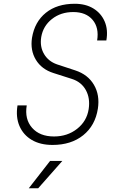

<svg xmlns="http://www.w3.org/2000/svg" viewBox="-20 -760 640 1020"><path d="M259 10Q194 10 149 -16.5Q104 -43 83.5 -90.5Q63 -138 73 -200H122Q110 -127 150.5 -81Q191 -35 267 -35Q338 -35 389.5 -75.5Q441 -116 451 -180Q460 -238 436 -281.5Q412 -325 361 -341L264 -372Q201 -392 170.5 -442.5Q140 -493 150 -559Q164 -644 223.5 -692Q283 -740 377 -740Q435 -740 476 -715Q517 -690 536 -646Q555 -602 545 -545H496Q507 -613 472 -654.5Q437 -696 369 -696Q303 -696 256 -659Q209 -622 199 -563Q191 -512 214 -473Q237 -434 283 -418L380 -386Q447 -364 479 -309.5Q511 -255 500 -183Q486 -93 422 -41.5Q358 10 259 10ZM133 240 246 95H311L183 240Z"/></svg>

Font: JetBrains Mono NL Thin
Style: Italic
Weight: 100
Italic angle: -9°
Monospace: yes
Designer: Philipp Nurullin, Konstantin Bulenkov
Foundry: JetBrains
Version: Version 2.305; ttfautohint (v1.8.4.7-5d5b)